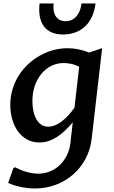

<svg xmlns="http://www.w3.org/2000/svg" viewBox="-20 -802 652 1094"><path d="M431.2 -421.4Q407.7 -434.1 383.8 -438.5Q359.9 -442.9 342.8 -442.9Q305.2 -442.9 272.7 -426.8Q240.2 -410.6 216.1 -381.6Q191.9 -352.5 178.2 -312.5Q164.6 -272.5 164.6 -224.6Q164.6 -194.3 170.4 -168.2Q176.3 -142.1 187.5 -122.3Q198.7 -102.5 215.8 -91.3Q232.9 -80.1 255.4 -80.1Q273.9 -80.1 293.2 -87.9Q312.5 -95.7 331.5 -110.1Q350.6 -124.5 368.9 -144.3Q387.2 -164.1 404.3 -188.5ZM502.4 -12.2Q495.1 51.3 466.8 103.8Q438.5 156.2 395 193.6Q351.6 231 296.1 251.5Q240.7 272 178.7 272Q156.2 272 134.8 269.3Q113.3 266.6 93.5 262.2Q73.7 257.8 56.6 252.2Q39.6 246.6 26.4 240.7L56.2 155.8L65.9 150.9Q76.7 156.7 91.6 163.3Q106.4 169.9 123.8 175.3Q141.1 180.7 160.2 184.1Q179.2 187.5 197.8 187.5Q232.9 187.5 264.4 174.8Q295.9 162.1 320.3 138.9Q344.7 115.7 360.8 83.3Q377 50.8 381.3 11.7L394.5 -104.5Q373 -79.6 351.1 -58.6Q329.1 -37.6 305.9 -22.5Q282.7 -7.3 257.8 1.2Q232.9 9.8 205.1 9.8Q164.6 9.8 133.5 -7.8Q102.5 -25.4 81.5 -54.7Q60.5 -84 49.6 -122.8Q38.6 -161.6 38.6 -204.1Q38.6 -250.5 51.3 -292.7Q64 -335 86.4 -370.8Q108.9 -406.7 139.9 -435.8Q170.9 -464.8 207 -485.1Q243.2 -505.4 283.4 -516.4Q323.7 -527.3 365.2 -527.3Q394.5 -527.3 426 -521.2Q457.5 -515.1 488.3 -502.4L562 -527.8ZM353.5 -681.2Q390.1 -681.2 414.6 -708Q439 -734.9 444.3 -782.2H524.4Q519.5 -741.2 504.6 -708.3Q489.7 -675.3 465.8 -652.6Q441.9 -629.9 410.2 -617.7Q378.4 -605.5 339.8 -605.5Q301.3 -605.5 273.7 -617.7Q246.1 -629.9 229.5 -652.8Q212.9 -675.8 206.8 -708.5Q200.7 -741.2 205.6 -782.2H285.6Q280.3 -734.9 298.6 -708Q316.9 -681.2 353.5 -681.2Z"/></svg>

Font: Proza Libre
Style: Medium Italic
Weight: 500
Designer: Jasper de Waard
Foundry: Jasper de Waard
Version: Version 1.000; ttfautohint (v1.4.1.8-43bc)